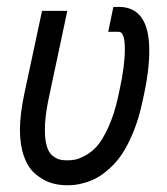

<svg xmlns="http://www.w3.org/2000/svg" viewBox="-20 -532 490 564"><path d="M123 -242.7Q111.8 -189.5 111.8 -150.9Q111.8 -122.1 117.4 -103Q123 -84 133.3 -75.4Q143.6 -66.9 153.3 -64Q163.1 -61 176.3 -61Q189 -61 200.2 -63Q211.4 -64.9 230.7 -75.2Q250 -85.4 265.9 -103.8Q281.7 -122.1 298.6 -158.9Q315.4 -195.8 326.7 -246.6L331.5 -269Q346.7 -338.4 346.7 -387.7Q346.7 -438.5 329.1 -438.5H297.9L313 -511.7H329.1Q418.5 -511.7 418.5 -383.3Q418.5 -325.7 402.8 -253.4L397.9 -231Q387.7 -183.6 372.1 -145.3Q356.4 -106.9 340.1 -82Q323.7 -57.1 303.7 -38.8Q283.7 -20.5 266.8 -11Q250 -1.5 231 4.2Q211.9 9.8 200.2 11Q188.5 12.2 176.3 12.2Q148.9 12.2 125.5 3.7Q102.1 -4.9 81.8 -22.9Q61.5 -41 50 -73.7Q38.6 -106.4 38.6 -150.9Q38.6 -196.8 51.8 -258.3L103.5 -500H177.7Z"/></svg>

Font: Anka/Coder Narrow
Style: Italic
Weight: 400
Width: 3
Italic angle: -12°
Monospace: yes
Version: Version 001.100